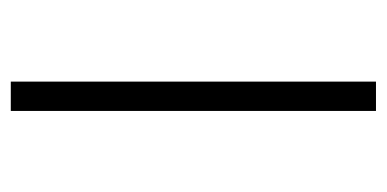

<svg xmlns="http://www.w3.org/2000/svg" viewBox="-196 -504 700 347"><g transform="rotate(-90 153.5 -330.0)"><path d="M127 -660H180V0H127Z"/></g></svg>

Font: Cairo Light
Style: Regular
Weight: 300
Designer: Mohamed Gaber, the designers of Titillium
Foundry: Kief Type Foundry
Version: Version 2.009; ttfautohint (v1.5.33-1714) -l 8 -r 50 -G 200 